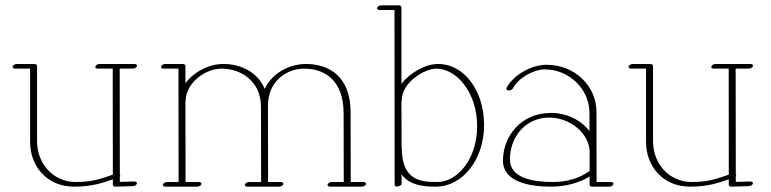

<svg xmlns="http://www.w3.org/2000/svg" viewBox="-20 -697 2916 726"><path d="M27.8 -443.8C27.8 -439.9 31.7 -437.5 37.6 -437.5H93.8V-159.7C93.8 -68.8 157.2 8.8 260.3 8.8C328.6 8.8 370.6 -6.3 406.7 -19V2C406.7 5.9 411.6 8.8 417.5 8.8L482.4 6.8C489.3 6.8 496.1 2.4 497.6 -2.4C497.6 -2.9 498 -3.4 498 -3.9C498 -7.8 493.2 -10.7 487.3 -10.7L433.1 -9.3V-30.8C435.1 -33.2 435.1 -36.6 433.1 -38.6L432.6 -437.5H481.9C488.8 -437.5 498 -441.9 498 -448.7C498 -452.6 494.1 -455.1 488.3 -455.1H356.4C349.6 -455.1 342.8 -451.2 340.8 -446.3C338.9 -441.4 343.3 -437.5 350.1 -437.5H406.2L406.7 -36.6C367.2 -23.4 333.5 -8.8 266.6 -8.8C182.6 -8.8 120.1 -76.2 120.1 -164.1V-448.2C120.1 -451.7 115.7 -455.1 109.9 -455.1H43.9C37.1 -455.1 27.8 -450.7 27.8 -443.8Z M588.9 -443.8C588.9 -439.9 592.8 -437.5 598.6 -437.5H654.8L655.3 -8.8H612.3C605.5 -8.8 598.1 -4.9 596.2 0C594.2 4.9 599.1 8.8 606 8.8H725.1C731.9 8.8 739.3 4.9 741.2 0C743.2 -4.9 738.3 -8.8 731.4 -8.8H681.6L681.2 -313C681.6 -314 682.1 -314.9 682.1 -315.9C682.1 -326.7 684.1 -337.9 688 -348.1C707 -400.4 766.6 -437.5 817.9 -437.5C891.1 -437.5 966.8 -390.1 966.8 -293L967.3 -8.8H922.4C915.5 -8.8 908.2 -4.9 906.2 0C904.3 4.9 909.2 8.8 916 8.8H1035.2C1042 8.8 1049.3 4.9 1051.3 0C1053.2 -4.9 1048.3 -8.8 1041.5 -8.8H993.7L993.2 -297.4C993.2 -316.9 996.6 -334.5 1002 -350.1C1023.9 -410.6 1080.6 -437.5 1130.4 -437.5C1203.6 -437.5 1279.3 -397 1279.3 -268.6L1279.8 -8.8H1234.9C1228 -8.8 1220.7 -4.9 1218.8 0C1216.8 4.9 1221.7 8.8 1228.5 8.8H1347.7C1354.5 8.8 1364.3 4.4 1364.3 -2C1364.3 -5.9 1359.9 -8.8 1354 -8.8H1306.2L1305.7 -272.9C1305.7 -405.3 1226.6 -455.1 1137.2 -455.1C1074.2 -455.1 1008.8 -420.9 981 -360.8C955.6 -422.4 893.1 -455.1 824.7 -455.1C768.6 -455.1 712.4 -424.3 681.2 -382.3V-448.2C681.2 -451.7 676.8 -455.1 670.9 -455.1H605C598.1 -455.1 588.9 -450.7 588.9 -443.8Z M1405.8 -665.5C1405.8 -661.6 1409.7 -659.2 1415.5 -659.2H1471.7L1472.2 2C1472.2 6.5 1476.1 8.3 1481 8.3C1488.6 8.3 1498.5 3.7 1498.5 -2V-37.6C1528.8 3.4 1580.1 8.8 1627 8.8C1731.9 8.8 1810.5 -97.2 1810.5 -223.6C1810.5 -354.5 1734.9 -455.1 1636.7 -455.1C1589.4 -455.1 1530.8 -422.9 1498 -379.9V-669.9C1498 -673.3 1493.7 -676.8 1487.8 -676.8H1421.9C1415 -676.8 1405.8 -672.4 1405.8 -665.5ZM1629.9 -437.5C1704.6 -437.5 1784.2 -349.6 1784.2 -219.7C1784.2 -185.1 1778.3 -152.8 1768.1 -125C1740.2 -48.8 1684.1 -8.8 1633.3 -8.8C1570.3 -8.8 1499 -13.7 1499 -141.1C1499 -142.1 1499 -143.1 1498.5 -143.6L1498 -313.5C1498.5 -314.5 1499 -314.9 1499 -315.9C1499 -387.7 1587.4 -437.5 1629.9 -437.5Z M2299.8 -2.4C2299.8 -6.3 2295.9 -8.8 2290 -8.8H2235.8L2235.4 -273.4C2235.4 -372.6 2152.8 -452.1 2046.9 -452.1C1984.9 -452.1 1918 -409.2 1895.5 -364.7C1893.1 -359.9 1896.5 -355.5 1903.3 -355C1910.2 -354.5 1917.5 -358.4 1919.9 -363.3C1939 -401.4 1996.6 -434.6 2040.5 -434.6C2128.4 -434.6 2209 -363.8 2209 -269V-201.2C2177.2 -243.2 2122.6 -270 2063.5 -270C1948.7 -270 1881.8 -180.2 1881.8 -89.8C1881.8 -7.8 1984.4 8.8 2063.5 8.8C2119.6 8.8 2170.4 -5.9 2209.5 -29.3V2C2209.5 5.4 2213.4 8.8 2219.2 8.8H2283.2C2290.5 8.8 2299.8 4.4 2299.8 -2.4ZM2057.1 -252.4C2127.4 -252.4 2201.2 -202.6 2209.5 -130.4V-50.8C2175.3 -25.4 2127.9 -8.8 2070.3 -8.8C1994.6 -8.8 1908.2 -23.9 1908.2 -94.2C1908.2 -182.1 1969.2 -252.4 2057.1 -252.4Z M2356.9 -443.8C2356.9 -439.9 2360.8 -437.5 2366.7 -437.5H2422.9V-159.7C2422.9 -68.8 2486.3 8.8 2589.4 8.8C2657.7 8.8 2699.7 -6.3 2735.8 -19V2C2735.8 5.9 2740.7 8.8 2746.6 8.8L2811.5 6.8C2818.4 6.8 2825.2 2.4 2826.7 -2.4C2826.7 -2.9 2827.1 -3.4 2827.1 -3.9C2827.1 -7.8 2822.3 -10.7 2816.4 -10.7L2762.2 -9.3V-30.8C2764.2 -33.2 2764.2 -36.6 2762.2 -38.6L2761.7 -437.5H2811C2817.9 -437.5 2827.1 -441.9 2827.1 -448.7C2827.1 -452.6 2823.2 -455.1 2817.4 -455.1H2685.5C2678.7 -455.1 2671.9 -451.2 2669.9 -446.3C2668 -441.4 2672.4 -437.5 2679.2 -437.5H2735.4L2735.8 -36.6C2696.3 -23.4 2662.6 -8.8 2595.7 -8.8C2511.7 -8.8 2449.2 -76.2 2449.2 -164.1V-448.2C2449.2 -451.7 2444.8 -455.1 2439 -455.1H2373C2366.2 -455.1 2356.9 -450.7 2356.9 -443.8Z"/></svg>

Font: WireWyrm
Style: Light
Weight: 200
Version: Version 001.000